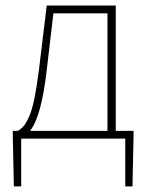

<svg xmlns="http://www.w3.org/2000/svg" viewBox="-20 -498 532 690"><path d="M147.9 -246.1Q128.9 -78.6 87.9 -27.8H366.2V-450.2H171.9ZM56.2 0V171.9H29.8L25.9 -12.2V-27.8H43.9Q56.6 -34.7 65.7 -45.7Q74.7 -56.6 85 -79.8Q95.2 -103 103.8 -144.8Q112.3 -186.5 120.1 -248L147.9 -478H396V-27.8H460V-12.2L456.1 171.9H430.2V0Z"/></svg>

Font: Source Sans 3 ExtraLight
Style: Regular
Weight: 200
Designer: Paul D. Hunt
Foundry: Adobe
Version: Version 3.052;hotconv 1.1.0;makeotfexe 2.6.0